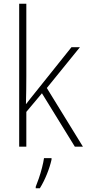

<svg xmlns="http://www.w3.org/2000/svg" viewBox="-20 -780 462 1021"><path d="M120 -375Q120 -302 118 -227H119Q132 -244 143.5 -258.5Q155 -273 168 -289L360 -529H405L229 -312L421 0H378L203 -284L120 -185V0H82V-760H120ZM254 69Q246 105 229.5 146Q213 187 192 221H170V213Q177 196 186.5 168.5Q196 141 203.5 111.5Q211 82 214 61H254Z"/></svg>

Font: Noto Sans Gujarati UI SemiCondensed ExtraLight
Style: Regular
Weight: 200
Width: 4
Designer: Jelle Bosma - Monotype Design Team, Universal Thirst
Foundry: Monotype Imaging Inc.
Version: Version 2.106; ttfautohint (v1.8.4.7-5d5b)